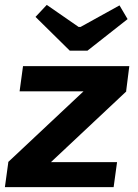

<svg xmlns="http://www.w3.org/2000/svg" viewBox="-22 -764 563 784"><path d="M320 -392 494 -391 185 -101 11 -102ZM456 -102 442 0H-2L12 -102ZM506 -494 493 -391H58L72 -494ZM466 -742 499 -686 335 -557H263L123 -695L169 -744L299 -654H307Z"/></svg>

Font: Exo 2
Style: Bold Italic
Weight: 700
Italic angle: -8°
Designer: Natanael Gama
Foundry: Natanael Gama
Version: Version 2.010